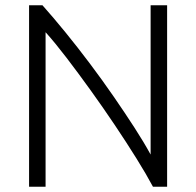

<svg xmlns="http://www.w3.org/2000/svg" viewBox="-20 -713 749 733"><path d="M91 0V-693H142Q183 -647 229.5 -590Q276 -533 323 -470.5Q370 -408 413.5 -345Q457 -282 493.5 -225.5Q530 -169 555 -123V-693H618V0H564Q539 -47 501 -108Q463 -169 418 -236Q373 -303 325.5 -369Q278 -435 234 -492.5Q190 -550 154 -590V0Z"/></svg>

Font: Ubuntu Sans Light
Style: Regular
Weight: 300
Designer: Dalton Maag Ltd
Foundry: Dalton Maag Ltd
Version: Version 1.006; ttfautohint (v1.8.4.7-5d5b)